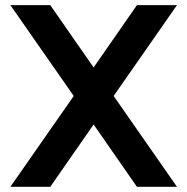

<svg xmlns="http://www.w3.org/2000/svg" viewBox="-20 -720 722 740"><path d="M507.8 0 340.8 -240.2 173.8 0H20L264.2 -350.1L20 -700.2H173.8L340.8 -460L507.8 -700.2H662.1L418 -350.1L662.1 0Z"/></svg>

Font: Uncut Sans
Style: Bold
Weight: 700
Designer: Kasper Nordkvist
Foundry: UNCUT.wtf
Version: Version 1.304;Glyphs 3.2 (3246)